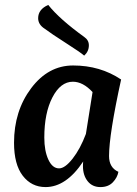

<svg xmlns="http://www.w3.org/2000/svg" viewBox="-20 -750 556 780"><path d="M162 -633Q135 -650 135 -676Q135 -712 176 -730Q221 -673 322 -600Q341 -587 341 -566Q341 -541 322 -524Q309 -536 248 -575Q187 -614 162 -633ZM318 -94Q249 10 165 10Q108 10 72.5 -36Q37 -82 37 -170Q37 -299 106.5 -391.5Q176 -484 277 -484Q387 -484 472 -427Q423 -203 423 -116Q423 -69 461 -52Q457 -29 438.5 -9.5Q420 10 388 10Q355 10 336 -14Q317 -38 317 -75Q317 -88 318 -94ZM329 -206 356 -376Q317 -418 276 -418Q226 -418 193 -354.5Q160 -291 160 -191Q160 -137 176.5 -101.5Q193 -66 220 -66Q244 -66 275 -105.5Q306 -145 329 -206Z"/></svg>

Font: Overlock
Style: Bold Italic
Weight: 700
Designer: Dario Muhafara
Foundry: Dario Manuel Muhafara
Version: Version 1.002